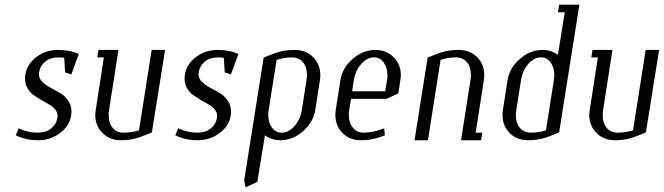

<svg xmlns="http://www.w3.org/2000/svg" viewBox="-20 -596 2821 816"><path d="M46.9 -21 59.1 -50.8Q98.1 -32.2 140.1 -32.2Q174.8 -32.2 197.3 -50Q219.7 -67.9 224.1 -96.2Q224.6 -98.6 224.6 -103.5Q224.6 -118.7 214.4 -131.1Q204.1 -143.6 188.7 -151.9Q173.3 -160.2 155.5 -170.9Q137.7 -181.6 122.3 -192.4Q106.9 -203.1 96.7 -221.2Q86.4 -239.3 86.4 -261.7Q86.4 -270.5 87.9 -279.8Q94.7 -323.2 134.5 -353.5Q174.3 -383.8 226.1 -383.8Q279.3 -383.8 314.9 -366.2L283.2 -279.8L256.8 -288.1L252.9 -350.1Q245.1 -352.1 228 -352.1Q194.3 -352.1 172.4 -334.2Q150.4 -316.4 146 -288.1Q145.5 -285.6 145.5 -280.3Q145.5 -262.7 159.7 -248.5Q173.8 -234.4 194.3 -223.6Q214.8 -212.9 235.1 -200.9Q255.4 -189 269.5 -168.7Q283.7 -148.4 283.7 -122.1Q283.7 -113.8 282.2 -104Q275.4 -60.5 234.9 -30.3Q194.3 0 142.1 0Q89.4 0 46.9 -21Z M384.8 -107.4Q384.8 -114.3 386.7 -127.9L421.4 -352.1H393.6L398.4 -383.8H483.4L443.4 -127.9Q441.9 -120.6 441.9 -106.4Q441.9 -73.2 458.7 -52.7Q475.6 -32.2 505.4 -32.2Q538.1 -32.2 570.8 -42L624.5 -383.8H681.6L625.5 -33.2Q582 -14.6 555.2 -7.3Q528.3 0 493.7 0Q446.3 0 415.5 -30.8Q384.8 -61.5 384.8 -107.4Z M725.1 -21 737.3 -50.8Q776.4 -32.2 818.4 -32.2Q853 -32.2 875.5 -50Q897.9 -67.9 902.3 -96.2Q902.8 -98.6 902.8 -103.5Q902.8 -118.7 892.6 -131.1Q882.3 -143.6 866.9 -151.9Q851.6 -160.2 833.7 -170.9Q815.9 -181.6 800.5 -192.4Q785.2 -203.1 774.9 -221.2Q764.6 -239.3 764.6 -261.7Q764.6 -270.5 766.1 -279.8Q772.9 -323.2 812.7 -353.5Q852.5 -383.8 904.3 -383.8Q957.5 -383.8 993.2 -366.2L961.4 -279.8L935.1 -288.1L931.2 -350.1Q923.3 -352.1 906.2 -352.1Q872.6 -352.1 850.6 -334.2Q828.6 -316.4 824.2 -288.1Q823.7 -285.6 823.7 -280.3Q823.7 -262.7 837.9 -248.5Q852.1 -234.4 872.6 -223.6Q893.1 -212.9 913.3 -200.9Q933.6 -189 947.8 -168.7Q961.9 -148.4 961.9 -122.1Q961.9 -113.8 960.4 -104Q953.6 -60.5 913.1 -30.3Q872.6 0 820.3 0Q767.6 0 725.1 -21Z M1017.6 170.9 1100.6 -351.1Q1143.1 -369.6 1170.7 -376.7Q1198.2 -383.8 1232.9 -383.8Q1280.3 -383.8 1310.8 -353.3Q1341.3 -322.8 1341.3 -276.4Q1341.3 -266.1 1339.8 -255.9L1319.8 -127.9Q1311.5 -76.2 1267.6 -38.1Q1223.6 0 1171.9 0Q1134.8 0 1106 -21L1073.7 176.8L1023.9 200.2ZM1120.1 -108.4Q1120.1 -75.7 1135.7 -54Q1151.4 -32.2 1176.8 -32.2Q1206.5 -32.2 1231.2 -59.8Q1255.9 -87.4 1262.7 -127.9L1282.7 -255.9Q1284.7 -265.6 1284.7 -277.8Q1284.7 -311 1267.6 -331.5Q1250.5 -352.1 1220.7 -352.1Q1189.9 -352.1 1155.8 -341.8L1121.6 -127.9Q1120.1 -117.7 1120.1 -108.4Z M1405.3 -107.4Q1405.3 -117.7 1406.7 -127.9L1426.8 -255.9Q1435.1 -307.6 1479 -345.7Q1522.9 -383.8 1574.7 -383.8Q1622.1 -383.8 1652.8 -353Q1683.6 -322.3 1683.6 -276.4Q1683.6 -269.5 1681.6 -255.9L1672.9 -199.2L1622.6 -175.8H1471.7L1463.9 -127.9Q1462.4 -117.7 1462.4 -108.4Q1462.4 -75.2 1479.5 -53.7Q1496.6 -32.2 1525.9 -32.2Q1567.4 -32.2 1612.8 -50.8L1615.7 -21Q1565.4 0 1513.7 0Q1466.3 0 1435.8 -30.5Q1405.3 -61 1405.3 -107.4ZM1476.6 -208H1616.7L1625 -255.9Q1626.5 -266.1 1626.5 -275.9Q1626.5 -308.6 1610.8 -330.3Q1595.2 -352.1 1569.8 -352.1Q1540 -352.1 1515.4 -324.2Q1490.7 -296.4 1483.9 -255.9Z M1741.7 0 1797.4 -351.1Q1839.8 -369.6 1867.4 -376.7Q1895 -383.8 1929.7 -383.8Q1977.1 -383.8 2007.6 -353.3Q2038.1 -322.8 2038.1 -276.4Q2038.1 -266.1 2036.6 -255.9L2001.5 -32.2H2029.8L2024.4 0H1939.5L1979.5 -255.9Q1981.4 -265.6 1981.4 -277.8Q1981.4 -311 1964.4 -331.5Q1947.3 -352.1 1917.5 -352.1Q1886.7 -352.1 1852.5 -341.8L1798.8 0Z M2115.7 -107.4Q2115.7 -117.7 2117.2 -127.9L2137.2 -255.9Q2145.5 -307.6 2189.5 -345.7Q2233.4 -383.8 2285.2 -383.8Q2322.3 -383.8 2351.1 -362.8L2380.4 -543.9H2351.1L2356.4 -576.2H2442.4L2356.4 -33.2Q2313 -14.6 2285.9 -7.3Q2258.8 0 2224.1 0Q2176.8 0 2146.2 -30.5Q2115.7 -61 2115.7 -107.4ZM2172.4 -106.4Q2172.4 -73.2 2189.5 -52.7Q2206.5 -32.2 2236.3 -32.2Q2267.6 -32.2 2300.3 -42L2334 -255.9Q2335.9 -269.5 2335.9 -275.9Q2335.9 -308.6 2320.3 -330.3Q2304.7 -352.1 2279.3 -352.1Q2249.5 -352.1 2225.3 -324.5Q2201.2 -296.9 2194.3 -255.9L2174.3 -127.9Q2172.4 -118.2 2172.4 -106.4Z M2484.4 -107.4Q2484.4 -114.3 2486.3 -127.9L2521 -352.1H2493.2L2498 -383.8H2583L2543 -127.9Q2541.5 -120.6 2541.5 -106.4Q2541.5 -73.2 2558.3 -52.7Q2575.2 -32.2 2605 -32.2Q2637.7 -32.2 2670.4 -42L2724.1 -383.8H2781.2L2725.1 -33.2Q2681.6 -14.6 2654.8 -7.3Q2627.9 0 2593.3 0Q2545.9 0 2515.1 -30.8Q2484.4 -61.5 2484.4 -107.4Z"/></svg>

Font: Gawaa
Style: Italic
Weight: 400
Designer: T. Christopher White
Version: Version 1.0